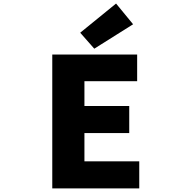

<svg xmlns="http://www.w3.org/2000/svg" viewBox="-20 -1047 1040 1067"><path d="M270.5 0V-744.1H742.2V-595.7H449.2V-458H698.2V-307.6H449.2V-150.4H753.9V0ZM503.9 -776.4 425.8 -865.2 625 -1027.3 719.7 -912.1Z"/></svg>

Font: Gen Shin Gothic Monospace Heavy
Style: Bold
Weight: 800
Designer: [Source Han Sans]
Ryoko NISHIZUKA  (kana & ideographs); Paul D. Hunt (Latin, Greek & Cyrillic); Wenlong ZHANG  (bopomofo
Version: Version 1.002.20150607